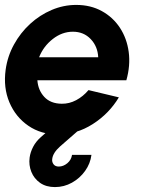

<svg xmlns="http://www.w3.org/2000/svg" viewBox="-28 -534 608 781"><path d="M208 13Q139 13 87.2 -22.5Q35.5 -58 10.2 -117.8Q-15 -177.5 -5 -250.5Q2.5 -305 28.8 -352.8Q55 -400.5 94.5 -436.8Q134 -473 182.2 -493.5Q230.5 -514 282 -514Q340.5 -514 386 -489Q431.5 -464 459.8 -421Q488 -378 495.5 -323Q503 -268 486 -207.5H124Q127 -167 152.2 -139.8Q177.5 -112.5 223 -112Q253.5 -111.5 281.8 -126.5Q310 -141.5 332 -167.5L455.5 -138Q415.5 -71.5 349.2 -29.2Q283 13 208 13ZM131 -301H371.5Q369.5 -345 341 -375Q312.5 -405 268.5 -405Q224.5 -405 186.5 -375.2Q148.5 -345.5 131 -301ZM195.5 227Q159.5 227 135 209.8Q110.5 192.5 99.5 165Q88.5 137.5 92.5 107Q95.5 85 106.8 63.2Q118 41.5 138.5 23.5L234 -60.5L287 0Q245 36 216.2 61.8Q187.5 87.5 184.5 112Q182.5 124 189.5 133.8Q196.5 143.5 211 143.5Q229.5 143.5 245.8 130Q262 116.5 265 96H344Q339.5 131.5 318.2 161.2Q297 191 264.8 209Q232.5 227 195.5 227Z"/></svg>

Font: Urbanist
Style: Bold Italic
Weight: 700
Italic angle: -8°
Designer: Corey Hu
Foundry: Corey Hu
Version: Version 1.330; ttfautohint (v1.8.4.7-5d5b)